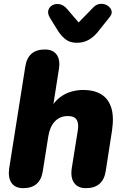

<svg xmlns="http://www.w3.org/2000/svg" viewBox="-20 -972 646 1001"><path d="M101 9Q59 9 40 -18.5Q21 -46 28 -95L112 -626Q119 -670 144.5 -692Q170 -714 214 -714Q256 -714 275.5 -687Q295 -660 287 -611L255 -407H244Q270 -454 314 -478.5Q358 -503 416 -503Q469 -503 506.5 -481Q544 -459 559.5 -412Q575 -365 564 -291L531 -79Q524 -35 498 -13Q472 9 428 9Q386 9 366.5 -18.5Q347 -46 354 -94L385 -288Q392 -327 380 -347Q368 -367 334 -367Q293 -367 266.5 -339.5Q240 -312 232 -262L203 -79Q189 9 101 9ZM380 -749Q347 -749 324.5 -765Q302 -781 283 -810L241 -878Q227 -901 232 -918.5Q237 -936 253.5 -945Q270 -954 291 -950Q312 -946 330 -925L390 -855L467 -934Q484 -951 504.5 -952Q525 -953 541 -942.5Q557 -932 561.5 -916Q566 -900 551 -882L488 -803Q465 -776 439 -762.5Q413 -749 380 -749Z"/></svg>

Font: Nunito ExtraLight Black
Style: Italic
Weight: 900
Italic angle: -9°
Version: Version 3.602